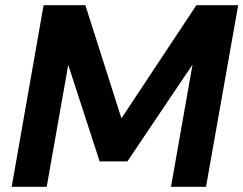

<svg xmlns="http://www.w3.org/2000/svg" viewBox="-20 -720 938 740"><path d="M25 0 148 -700H309L448 -264L737 -700H898L774 0H639L722 -471L471 -98H364L243 -470L160 0Z"/></svg>

Font: DM Sans 16pt
Style: Bold Italic
Weight: 700
Italic angle: -10°
Version: Version 4.004;gftools[0.9.30]